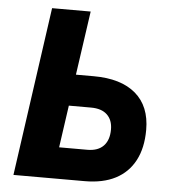

<svg xmlns="http://www.w3.org/2000/svg" viewBox="-51 -747 703 793"><g transform="rotate(5 300.5 -350.0)"><path d="M34 0 133 -700H293L255 -435H329Q442 -435 503 -383Q564 -331 564 -233Q564 -158 536.5 -106Q509 -54 457 -27Q405 0 329 0ZM212 -130H329Q373 -130 396 -154Q419 -178 419 -222Q419 -261 396 -283Q373 -305 329 -305H237Z"/></g></svg>

Font: Finlandica
Style: Italic
Weight: 400
Italic angle: -8°
Designer: Niklas Ekholm, Juho Hiilivirta, Jaakko Suomalainen
Foundry: Helsinki Type Studio
Version: Version 1.064